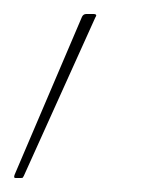

<svg xmlns="http://www.w3.org/2000/svg" viewBox="-22 -107 240 274"><path d="M0 147Q-3 147 -1 142L95 -83Q97 -87 101 -87H112Q114 -87 115 -86Q116 -85 114 -82L12 144Q11 146 10.5 146.5Q10 147 8 147Z"/></svg>

Font: Sofia Sans Hairline
Style: Italic
Weight: 1
Italic angle: -9°
Designer: Botio Nikoltchev, Ani Petrova
Foundry: lettersoup
Version: Version 4.102